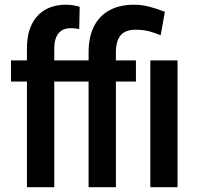

<svg xmlns="http://www.w3.org/2000/svg" viewBox="-20 -780 825 800"><path d="M206.1 0H92.3V-578.6Q92.3 -637.7 112.1 -678Q131.8 -718.3 168.2 -739.3Q204.6 -760.3 254.4 -760.3Q269.5 -760.3 284.2 -758.1Q298.8 -755.9 312 -751.5L310.1 -658.7Q302.7 -660.6 292.7 -661.6Q282.7 -662.6 273.4 -662.6Q252 -662.6 236.8 -652.8Q221.7 -643.1 213.9 -624.5Q206.1 -606 206.1 -578.6ZM286.6 -528.3V-440.4H25.9V-528.3ZM462.9 0H349.1V-561.5Q349.1 -626 371.6 -670.2Q394 -714.4 436.3 -737.3Q478.5 -760.3 537.6 -760.3Q571.3 -760.3 602.5 -752Q633.8 -743.7 667 -731L649.4 -632.8Q629.9 -641.6 604 -648.9Q578.1 -656.2 545.4 -656.2Q502 -656.2 482.4 -632.6Q462.9 -608.9 462.9 -561.5ZM546.4 -528.3V-440.4H282.7V-528.3ZM719.7 -528.3V0H606.4V-528.3Z"/></svg>

Font: Roboto Condensed Medium
Style: Regular
Weight: 500
Designer: Christian Robertson
Foundry: Google
Version: Version 3.0